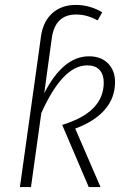

<svg xmlns="http://www.w3.org/2000/svg" viewBox="-20 -761 509 781"><path d="M286 -238 389 0H341L233 -253Q402 -304 402 -425Q402 -457 385.5 -476Q369 -495 334 -495Q235 -495 148 -301L106 0H61L134 -521L147 -615Q156 -675 193.5 -708Q231 -741 288 -741Q345 -741 396 -711L377 -678Q334 -702 290 -702Q205 -702 191 -608L179 -521L160 -382Q237 -532 342 -532Q391 -532 419.5 -503Q448 -474 448 -427Q448 -363 406.5 -315Q365 -267 286 -238Z"/></svg>

Font: Fira Sans Condensed ExtraLight
Style: Italic
Weight: 275
Width: 3
Italic angle: -8°
Designer: Carrois Corporate & Edenspiekermann AG
Foundry: Carrois Corporate GbR & Edenspiekermann AG
Version: Version 4.203